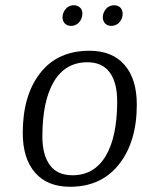

<svg xmlns="http://www.w3.org/2000/svg" viewBox="-20 -704 543 734"><path d="M503 -304Q503 -162 435 -76Q367 10 248 10Q161 10 114 -44Q67 -98 67 -196Q67 -339 133.5 -424.5Q200 -510 322 -510Q409 -510 456 -456Q503 -402 503 -304ZM314 -466Q230 -466 186 -392Q142 -318 142 -182Q142 -112 170.5 -73Q199 -34 257 -34Q340 -34 384 -107.5Q428 -181 428 -317Q428 -388 399.5 -427Q371 -466 314 -466ZM389 -674Q402 -684 416 -684Q431 -684 441 -674Q449 -664 449 -651Q449 -631 433 -615Q420 -605 405 -605Q391 -605 381 -615Q373 -625 373 -638Q373 -658 389 -674ZM235 -674Q248 -684 262 -684Q277 -684 287 -674Q295 -666 295 -651Q295 -631 279 -615Q266 -605 252 -605Q237 -605 227 -615Q219 -625 219 -638Q219 -658 235 -674Z"/></svg>

Font: ArsenalItalic
Style: Italic
Weight: 400
Italic angle: -9°
Designer: Andrij Shevchenko
Foundry: Stairsfor.com
Version: Version 1.000